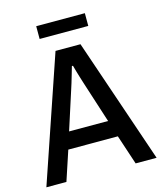

<svg xmlns="http://www.w3.org/2000/svg" viewBox="-123 -929 859 1018"><g transform="rotate(-15 307.0 -419.5)"><path d="M4 0 238 -686H375L609 0H494L440 -163H168L114 0ZM197 -255H411L344 -463Q341 -472 336.5 -486.5Q332 -501 326.5 -518.5Q321 -536 316 -553.5Q311 -571 307 -586H301Q296 -568 289 -544.5Q282 -521 275.5 -499Q269 -477 264 -463ZM173 -769V-839H440V-769Z"/></g></svg>

Font: Archivo SemiCondensed Medium
Style: Regular
Weight: 500
Width: 4
Designer: Hector Gatti
Foundry: Omnibus-Type
Version: Version 2.001